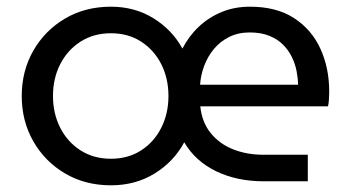

<svg xmlns="http://www.w3.org/2000/svg" viewBox="-20 -542 1047 574"><path d="M311.6 12Q234.6 12 174.4 -23.5Q114.2 -59 79.6 -119.5Q45 -180 45 -255Q45 -330 79.6 -390.5Q114.2 -451 174.4 -486.5Q234.6 -522 311.6 -522Q382.6 -522 438.5 -487.6Q494.4 -453.2 525.4 -396.8Q544.8 -434.4 574.6 -462.4Q604.4 -490.4 642.9 -506.2Q681.4 -522 727.2 -522Q806.4 -522 858.9 -488Q911.4 -454 937.8 -396.5Q964.2 -339 964.2 -267.8Q964.2 -257.4 963.4 -245.1Q962.6 -232.8 960.6 -224.2H578.8Q583.6 -176.8 609.7 -144.4Q635.8 -112 676.7 -95.7Q717.6 -79.4 766.6 -79.4H900.2V0H768.6Q688.4 0 626.2 -30Q564 -60 530.8 -116.6Q499.8 -59 442.6 -23.5Q385.4 12 311.6 12ZM311.6 -67.4Q363.2 -67.4 401.9 -92.4Q440.6 -117.4 462.1 -160Q483.6 -202.6 483.6 -255Q483.6 -307.8 462.1 -350.2Q440.6 -392.6 401.9 -417.6Q363.2 -442.6 311.6 -442.6Q260 -442.6 220.9 -417.6Q181.8 -392.6 160.1 -350.2Q138.4 -307.8 138.4 -255Q138.4 -202.6 160.1 -160Q181.8 -117.4 220.9 -92.4Q260 -67.4 311.6 -67.4ZM578.2 -288.6H871.2Q870.8 -308 866.6 -329.7Q862.4 -351.4 852.4 -371.8Q842.4 -392.2 826 -408.6Q809.6 -425 785 -435Q760.4 -445 726.6 -445Q692 -445 664.9 -431.4Q637.8 -417.8 619.2 -395.2Q600.6 -372.6 590.3 -344.8Q580 -317 578.2 -288.6Z"/></svg>

Font: MuseoModerno Thin
Style: Regular
Weight: 100
Designer: Pablo Cosgaya, Héctor Gatti, Marcela Romero, and the Authors of The MuseoModerno Project.
Foundry: Omnibus-Type Team
Version: Version 1.003